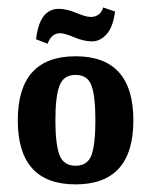

<svg xmlns="http://www.w3.org/2000/svg" viewBox="-20 -476 397 504"><path d="M282 -445.7 250.9 -456.4Q242.9 -431.5 218 -431.5Q205.5 -431.5 180.2 -442.2Q154.8 -452.8 134.3 -452.8Q83.6 -452.8 74.7 -372.8L105 -361.2Q114.8 -388.8 137.9 -388.8Q149.5 -388.8 174.8 -378.1Q200.2 -367.4 221.5 -367.4Q242.9 -367.4 259.8 -386.1Q276.7 -404.8 282 -445.7ZM330.1 -160.1Q330.1 -328.3 178.4 -328.3Q26.7 -328.3 26.7 -160.1Q26.7 8 178.4 8Q330.1 8 330.1 -160.1ZM125.4 -160.1Q125.4 -222.4 136.1 -250.9Q146.8 -279.4 178.4 -279.4Q210 -279.4 220.2 -251.3Q230.4 -223.3 230.4 -160.1Q230.4 -97 220.2 -69Q210 -40.9 178.4 -40.9Q146.8 -40.9 136.1 -69.4Q125.4 -97.9 125.4 -160.1Z"/></svg>

Font: Gidugu
Style: Regular
Weight: 400
Designer: Purushoth Kumar Guthula
Foundry: Silicon Andhra, USA.
Version: Version 1.0.5; ttfautohint (v1.2.25-373a) -l 7 -r 28 -G 50 -